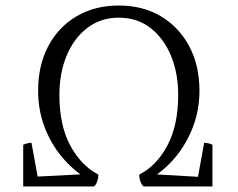

<svg xmlns="http://www.w3.org/2000/svg" viewBox="-20 -675 860 695"><path d="M64 0V-151Q70 -154 78 -156Q86 -158 94 -158L120 -15L99 -35L296 -45L295 -28Q244 -59 204 -107Q164 -155 141 -216Q118 -277 118 -347Q118 -438 154.5 -507.5Q191 -577 257 -616Q323 -655 410 -655Q497 -655 562.5 -616Q628 -577 665 -507.5Q702 -438 702 -347Q702 -278 679 -217Q656 -156 616.5 -108Q577 -60 525 -28L524 -45L714 -34L693 -15L719 -158Q728 -158 735.5 -156Q743 -154 749 -151V0H500Q493 -5 488.5 -17.5Q484 -30 484 -43Q547 -75 586 -148.5Q625 -222 625 -331Q625 -410 599 -473Q573 -536 525 -573.5Q477 -611 410 -611Q344 -611 295.5 -573.5Q247 -536 221 -473Q195 -410 195 -331Q195 -222 234 -149Q273 -76 336 -43Q336 -30 331.5 -17.5Q327 -5 320 0Z"/></svg>

Font: Petrona
Style: Regular
Weight: 400
Designer: Ringo R. Seeber
Foundry: Ringo R. Seeber
Version: Version 2.001; ttfautohint (v1.8.3)